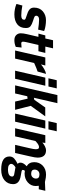

<svg xmlns="http://www.w3.org/2000/svg" viewBox="1084 -1824 970 3178"><g transform="rotate(90 1569.0 -235.0)"><path d="M302 -397Q272 -397 256 -383Q240 -369 240 -350.5Q240 -332 254 -323Q268 -314 326.5 -296Q385 -278 414.5 -254.5Q444 -231 444 -178Q444 -84 382.5 -36Q321 12 219 12Q176 12 132.5 3.5Q89 -5 68 -14L46 -22L71 -120Q167 -102 237 -102Q307 -102 307 -151Q307 -164 293 -171.5Q279 -179 245 -189Q174 -209 140 -236Q106 -263 106 -313Q106 -406 167 -458.5Q228 -511 314 -511Q361 -511 406 -503.5Q451 -496 472 -488L494 -480L470 -381Q367 -397 302 -397Z M670 -130Q670 -102 699 -102L767 -107L756 -11Q703 12 646.5 12Q590 12 560.5 -18.5Q531 -49 531 -92.5Q531 -136 546 -198L590 -386H536L566 -500H617L646 -628H780L751 -500H856L828 -386H724L678 -186Q670 -152 670 -130Z M816 0 931 -500H1064L1046 -428Q1076 -455 1123 -481.5Q1170 -508 1203 -512L1164 -372Q1116 -357 1047 -326L1023 -315L950 0Z M1150 0 1265 -500H1399L1284 0ZM1276 -552 1308 -689H1443L1412 -552Z M1527 0H1393L1554 -700H1688L1598 -311L1632 -318L1759 -499H1906L1732 -259L1798 0H1661L1613 -207L1573 -201Z M1860 0 1975 -500H2109L1994 0ZM1986 -552 2018 -689H2153L2122 -552Z M2467 -512Q2589 -512 2589 -371Q2589 -335 2568 -245L2512 0H2378L2432 -235Q2450 -310 2450 -339.5Q2450 -369 2442.5 -382.5Q2435 -396 2415 -396Q2380 -396 2330 -351L2314 -336L2237 0H2103L2218 -500H2346L2340 -451Q2363 -474 2400.5 -493Q2438 -512 2467 -512Z M2787 230Q2570 230 2570 93Q2570 46 2603.5 15.5Q2637 -15 2692 -42Q2672 -62 2672 -88.5Q2672 -115 2687 -139Q2702 -163 2717 -177L2732 -191Q2664 -231 2664 -316Q2664 -401 2721 -456.5Q2778 -512 2871 -512Q2914 -512 2973 -498L2992 -494L3138 -500L3113 -392H3055Q3059 -370 3059 -341Q3059 -264 2999.5 -210.5Q2940 -157 2850 -157L2807 -162Q2792 -142 2792 -128Q2792 -114 2811 -108Q2830 -102 2886 -94Q3028 -73 3028 32Q3028 121 2963.5 175.5Q2899 230 2787 230ZM2784 118Q2902 118 2902 48Q2902 35 2892.5 27Q2883 19 2871 16Q2859 13 2807.5 4.5Q2756 -4 2749 -6Q2729 5 2710.5 24.5Q2692 44 2692 65Q2692 86 2714 102Q2736 118 2784 118ZM2857 -266Q2892 -266 2914 -289.5Q2936 -313 2936 -347Q2936 -403 2866 -403Q2831 -403 2809 -380Q2787 -357 2787 -322Q2787 -266 2857 -266Z"/></g></svg>

Font: Titillium Web
Style: Bold Italic
Weight: 700
Italic angle: -13°
Version: Version 1.002;PS 57.000;hotconv 1.0.70;makeotf.lib2.5.55311